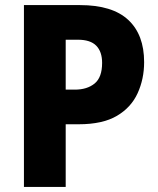

<svg xmlns="http://www.w3.org/2000/svg" viewBox="-20 -734 621 754"><path d="M294 -714Q421 -714 483.5 -656Q546 -598 546 -490Q546 -424 520.5 -368Q495 -312 439 -279Q383 -246 289 -246H238V0H74V-714ZM286 -578H238V-382H274Q322 -382 351.5 -406Q381 -430 381 -487Q381 -531 358 -554.5Q335 -578 286 -578Z"/></svg>

Font: Noto Sans Khmer UI SemiCondensed ExtraBold
Style: Regular
Weight: 800
Width: 4
Designer: Danh Hong and the Monotype Design Team
Foundry: Monotype Imaging Inc.
Version: Version 2.002; ttfautohint (v1.8.4.7-5d5b)